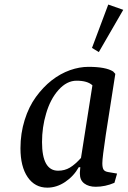

<svg xmlns="http://www.w3.org/2000/svg" viewBox="-20 -820 567 852"><path d="M499.5 -49.8 487.8 -8.8Q446.8 8.8 404.8 8.8Q373.5 8.8 354 -5.9Q334.5 -20.5 334.5 -48.8V-55.7L336.4 -78.1H329.6Q307.1 -38.1 269.3 -12.7Q231.4 12.7 189.9 12.7Q134.8 12.7 102.8 -33.9Q70.8 -80.6 70.8 -162.1Q70.8 -228 89.4 -287.4Q107.9 -346.7 139.6 -390.1Q203.1 -477.1 291 -508.8Q333 -523.4 372.6 -523.4Q449.2 -523.4 481.9 -502.9L491.7 -492.2L449.7 -223.6Q434.1 -120.1 434.1 -95.7Q434.1 -75.7 439.5 -67.4Q444.8 -59.1 459.5 -56.6ZM390.1 -441.4Q368.2 -461.9 319.8 -461.9Q276.4 -461.9 239.7 -420.9Q203.1 -379.9 184.6 -315.9Q166.5 -255.4 166.5 -189.5Q166.5 -62.5 237.8 -62.5Q267.1 -62.5 290 -76.2Q313 -89.8 339.4 -119.1ZM526.9 -776.4 418.5 -588.9 388.2 -607.4 460.4 -799.8Z"/></svg>

Font: Neuton
Style: Italic
Weight: 400
Italic angle: -9°
Designer: Brian M Zick
Version: Version 1.32